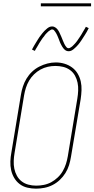

<svg xmlns="http://www.w3.org/2000/svg" viewBox="-20 -1119 564 1147"><path d="M195 8Q169 8 143.5 2Q118 -4 98 -19Q78 -34 65 -56Q52 -78 46.5 -103Q41 -128 42 -155Q43 -182 48 -208L105 -553Q109 -578 117 -602.5Q125 -627 138.5 -649.5Q152 -672 171.5 -690.5Q191 -709 214.5 -721Q238 -733 263 -739.5Q288 -746 313 -746Q340 -746 365 -738.5Q390 -731 410.5 -716Q431 -701 444 -679Q457 -657 462.5 -632Q468 -607 467 -580.5Q466 -554 462 -527L404 -182Q400 -157 392.5 -132.5Q385 -108 371 -85.5Q357 -63 337.5 -44.5Q318 -26 294.5 -14Q271 -2 245.5 3Q220 8 195 8ZM196 -10Q219 -10 242 -14.5Q265 -19 286 -30.5Q307 -42 325 -59Q343 -76 355 -97Q367 -118 374 -140Q381 -162 385 -185L442 -530Q446 -554 447 -578Q448 -602 443.5 -624.5Q439 -647 428 -667Q417 -687 398.5 -700.5Q380 -714 357.5 -719.5Q335 -725 311 -725Q288 -725 265.5 -720Q243 -715 222 -703.5Q201 -692 183.5 -675Q166 -658 154 -637.5Q142 -617 135 -595Q128 -573 124 -550L67 -205Q63 -182 62 -158Q61 -134 65.5 -111.5Q70 -89 81 -69Q92 -49 109.5 -35.5Q127 -22 149.5 -16Q172 -10 196 -10ZM390 -813Q383 -813 377 -815.5Q371 -818 366.5 -822Q362 -826 358.5 -830.5Q355 -835 352 -840Q349 -845 346 -850.5Q343 -856 340.5 -861.5Q338 -867 336 -872.5Q334 -878 331.5 -884.5Q329 -891 326.5 -897Q324 -903 321.5 -908.5Q319 -914 316.5 -918.5Q314 -923 310 -929Q306 -935 302 -939Q298 -943 292 -943Q287 -943 285 -941.5Q283 -940 279 -938Q275 -936 270 -932Q265 -928 259.5 -922Q254 -916 251.5 -913.5Q249 -911 247 -907.5Q245 -904 242.5 -901Q240 -898 237 -894.5Q234 -891 231.5 -887Q229 -883 226 -878.5Q223 -874 220 -869.5Q217 -865 214 -860Q211 -855 208 -849.5Q205 -844 201.5 -838.5Q198 -833 194.5 -827Q191 -821 188 -815L171 -823Q177 -835 183 -845Q189 -855 194.5 -864Q200 -873 205 -881Q210 -889 215 -896.5Q220 -904 225 -910Q230 -916 234 -921.5Q238 -927 246 -935Q254 -943 261.5 -949Q269 -955 276 -958Q283 -961 292 -961Q298 -961 304 -958.5Q310 -956 314.5 -952.5Q319 -949 323 -944Q327 -939 330 -934Q333 -929 335.5 -923.5Q338 -918 340.5 -912.5Q343 -907 345.5 -901.5Q348 -896 350.5 -889.5Q353 -883 355.5 -877Q358 -871 360.5 -865.5Q363 -860 365 -855.5Q367 -851 371 -845Q375 -839 379 -835Q383 -831 390 -831Q394 -831 396.5 -832.5Q399 -834 403 -836Q407 -838 411.5 -842Q416 -846 421.5 -852Q427 -858 429.5 -860.5Q432 -863 434.5 -866.5Q437 -870 439.5 -873Q442 -876 444.5 -880Q447 -884 449.5 -887.5Q452 -891 455 -895.5Q458 -900 461 -904.5Q464 -909 467 -914Q470 -919 473 -924.5Q476 -930 479.5 -935.5Q483 -941 486.5 -947Q490 -953 493 -959L510 -951Q504 -939 498.5 -929Q493 -919 487 -910Q481 -901 476 -893Q471 -885 466 -877.5Q461 -870 456.5 -864Q452 -858 447.5 -852.5Q443 -847 435 -839Q427 -831 419.5 -825Q412 -819 405 -816Q398 -813 390 -813ZM224 -1081V-1099H524V-1081Z"/></svg>

Font: Iosevka Slab Thin Oblique
Style: Regular
Weight: 100
Italic angle: -9°
Monospace: yes
Designer: Belleve Invis
Foundry: Belleve Invis
Version: Version 11.1.0; ttfautohint (v1.8.3)